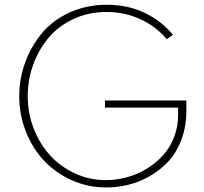

<svg xmlns="http://www.w3.org/2000/svg" viewBox="-20 -784 871 818"><path d="M432.1 14.6Q355 14.6 286.1 -16.1Q217.3 -46.9 168.2 -98.9Q119.1 -150.9 90.6 -222.7Q62 -294.4 62 -374Q62 -448.2 87.2 -517.6Q112.3 -586.9 158.2 -642.1Q204.1 -697.3 275.9 -730.5Q347.7 -763.7 434.6 -763.7Q524.9 -763.7 596.4 -729.2Q668 -694.8 716.8 -635.7L690.4 -617.2Q645.5 -670.9 578.6 -701.9Q511.7 -732.9 433.1 -732.9Q356.4 -732.9 292.2 -702.6Q228 -672.4 186.3 -622.3Q144.5 -572.3 121.3 -508.1Q98.1 -443.8 98.1 -374.5Q98.1 -301.3 124 -235.4Q149.9 -169.4 194.1 -121.3Q238.3 -73.2 300 -44.9Q361.8 -16.6 430.7 -16.6Q476.1 -16.6 520.8 -28.8Q565.4 -41 604.7 -64.9Q644 -88.9 674.1 -121.8Q704.1 -154.8 721.4 -199Q738.8 -243.2 738.8 -293V-325.7H427.2V-356H773.9V-311Q773.9 -245.1 753.4 -190.2Q732.9 -135.3 699 -98.1Q665 -61 620.4 -34.9Q575.7 -8.8 528.3 2.9Q481 14.6 432.1 14.6Z"/></svg>

Font: Spartan MB ExtLt
Style: Regular
Weight: 200
Designer: Matt Bailey, Mirko Velimirovic
Foundry: Matt Bailey
Version: Version 1.005